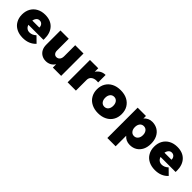

<svg xmlns="http://www.w3.org/2000/svg" viewBox="271 -1831 3304 3304"><g transform="rotate(45 1923.0 -179.0)"><path d="M526 -472C476 -525 406 -551 317 -551C260 -551 210 -539 167 -516C124 -493 90 -460 66 -418C42 -375 30 -326 30 -270C30 -215 42 -166 66 -125C89 -83 123 -51 167 -28C211 -5 263 7 323 7C374 7 420 -1 461 -18C502 -35 536 -59 565 -91L460 -194C422 -159 382 -142 340 -142C314 -142 292 -149 274 -163C255 -177 242 -197 234 -223H600C601 -230 601 -240 601 -254C601 -346 576 -419 526 -472ZM379 -388C394 -371 402 -349 401 -322H230C235 -350 246 -372 261 -389C276 -406 296 -414 319 -414C344 -414 364 -405 379 -388Z M1254 -544H1052V-275C1052 -244 1045 -218 1030 -199C1015 -180 994 -170 968 -169C946 -169 928 -177 915 -193C902 -208 895 -229 895 -256V-544H693V-199C693 -157 701 -120 717 -89C733 -58 756 -34 785 -17C814 0 847 9 885 9C921 9 953 1 982 -14C1010 -29 1033 -52 1052 -81V0H1254Z M1686 -528C1657 -511 1632 -488 1613 -458V-544H1411V0H1613V-260C1613 -295 1625 -322 1650 -342C1674 -362 1707 -372 1749 -372C1764 -372 1776 -371 1784 -370V-552C1747 -552 1715 -544 1686 -528Z M2314 -517C2269 -540 2216 -551 2155 -551C2094 -551 2041 -540 1996 -517C1950 -494 1915 -461 1890 -419C1865 -377 1852 -328 1852 -272C1852 -217 1865 -168 1890 -126C1915 -83 1950 -51 1996 -28C2041 -5 2094 7 2155 7C2216 7 2269 -5 2314 -28C2359 -51 2395 -83 2420 -126C2445 -168 2457 -217 2457 -272C2457 -328 2445 -377 2420 -419C2395 -461 2359 -494 2314 -517ZM2083 -358C2101 -380 2125 -391 2155 -391C2184 -391 2208 -380 2226 -358C2244 -335 2253 -306 2253 -270C2253 -233 2244 -204 2226 -182C2208 -160 2184 -149 2155 -149C2125 -149 2101 -160 2083 -182C2065 -204 2056 -233 2056 -270C2056 -306 2065 -335 2083 -358Z M3055 -516C3017 -539 2973 -551 2923 -551C2892 -551 2864 -545 2839 -533C2814 -521 2792 -504 2774 -481V-544H2572V194H2774V-63C2793 -40 2815 -23 2841 -11C2867 1 2896 7 2928 7C2977 7 3021 -4 3058 -27C3095 -50 3124 -82 3145 -124C3165 -165 3175 -214 3175 -269C3175 -325 3165 -374 3144 -417C3123 -460 3093 -493 3055 -516ZM2944 -187C2926 -164 2902 -153 2872 -153C2843 -153 2819 -164 2801 -187C2783 -209 2774 -238 2774 -274C2774 -310 2783 -339 2801 -362C2819 -384 2843 -395 2872 -395C2902 -395 2926 -384 2944 -362C2962 -339 2971 -310 2971 -274C2971 -238 2962 -209 2944 -187Z M3742 -472C3692 -525 3622 -551 3533 -551C3476 -551 3426 -539 3383 -516C3340 -493 3306 -460 3282 -418C3258 -375 3246 -326 3246 -270C3246 -215 3258 -166 3282 -125C3305 -83 3339 -51 3383 -28C3427 -5 3479 7 3539 7C3590 7 3636 -1 3677 -18C3718 -35 3752 -59 3781 -91L3676 -194C3638 -159 3598 -142 3556 -142C3530 -142 3508 -149 3490 -163C3471 -177 3458 -197 3450 -223H3816C3817 -230 3817 -240 3817 -254C3817 -346 3792 -419 3742 -472ZM3595 -388C3610 -371 3618 -349 3617 -322H3446C3451 -350 3462 -372 3477 -389C3492 -406 3512 -414 3535 -414C3560 -414 3580 -405 3595 -388Z"/></g></svg>

Font: Argentum Sans ExtraBold
Style: Regular
Weight: 800
Designer: Julieta Ulanovsky
Foundry: Julieta Ulanovsky
Version: Version 5.001;February 15, 2019;FontCreator 11.5.0.2425 64-b